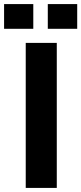

<svg xmlns="http://www.w3.org/2000/svg" viewBox="-52 -920 398 940"><path d="M74 0V-710H226V0ZM-32 -779V-900H111V-779ZM182 -779V-900H326V-779Z"/></svg>

Font: Geist
Style: Bold
Weight: 400
Designer: Basement.studio, Andrés Briganti, Mateo Zaragoza
Foundry: Basement.studio, Vercel, Andrés Briganti, Guido Ferreyra, Mateo Zaragoza
Version: Version 1.401